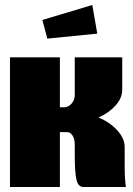

<svg xmlns="http://www.w3.org/2000/svg" viewBox="-20 -750 535 770"><path d="M169.9 -595.2 149.9 -669.9 350.1 -730 370.1 -615.2ZM20 -520H220.2V-319.8H237.8Q253.4 -319.8 266.6 -334Q279.8 -348.1 279.8 -369.1V-520H470.2V-390.1Q470.2 -356.9 443.4 -326.9Q416.5 -296.9 375 -278.8Q419.4 -260.7 449.7 -228Q480 -195.3 480 -160.2V-80.1Q480 -33.2 484.9 0H314.9Q293.9 0 286.9 -28.1Q279.8 -56.2 279.8 -129.9V-169.9Q279.8 -192.4 271 -206.3Q262.2 -220.2 248 -220.2H220.2V0H20Z"/></svg>

Font: Mikodacs
Style: Regular
Weight: 400
Designer: gluk (gluksza@wp.pl)
Foundry: gluk (gluksza@wp.pl)
Version: Version 0.28